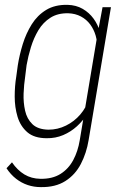

<svg xmlns="http://www.w3.org/2000/svg" viewBox="-20 -558 511 790"><path d="M401.9 -528.3H436.5L344.7 18.1Q335.9 71.8 312.7 116.5Q289.6 161.1 248.8 187Q208 212.9 147.9 211.9Q120.1 211.9 94.2 203.4Q68.4 194.8 46.1 177.5Q23.9 160.2 6.8 134.3L29.3 109.9Q51.3 142.1 80.3 159.7Q109.4 177.2 146 177.7Q195.3 178.7 228.8 157.7Q262.2 136.7 281.5 100.3Q300.8 64 308.1 19L380.4 -412.6ZM46.9 -242.7 53.2 -289.1Q60.1 -332.5 73.7 -376.7Q87.4 -420.9 110.6 -458Q133.8 -495.1 169.9 -517.1Q206.1 -539.1 257.8 -538.1Q293.5 -537.1 320.3 -521.5Q347.2 -505.9 365.2 -481Q383.3 -456.1 391.4 -426.3Q399.4 -396.5 397.9 -367.2L364.3 -147.5Q357.4 -117.7 339.4 -89.4Q321.3 -61 296.4 -38.3Q271.5 -15.6 240 -2.2Q208.5 11.2 172.4 10.7Q121.1 10.7 92.5 -13.9Q64 -38.6 52.2 -77.6Q40.5 -116.7 40.5 -160.6Q40.5 -204.6 46.9 -242.7ZM89.4 -290 83.5 -242.2Q78.6 -210.4 77.1 -173.3Q75.7 -136.2 83.3 -102.5Q90.8 -68.8 113.3 -47.1Q135.7 -25.4 179.2 -24.4Q217.3 -24.4 251.5 -41.3Q285.6 -58.1 310.3 -86.9Q335 -115.7 345.7 -150.9L379.4 -358.9Q380.9 -386.7 373.5 -411.9Q366.2 -437 351.1 -457.5Q335.9 -478 313 -490.2Q290 -502.4 261.2 -503.4Q217.8 -504.4 187.5 -485.1Q157.2 -465.8 137.9 -433.6Q118.7 -401.4 107.2 -363.8Q95.7 -326.2 89.4 -290Z"/></svg>

Font: Roboto Condensed ExtraLight
Style: Italic
Weight: 250
Italic angle: -12°
Designer: Christian Robertson
Foundry: Google
Version: Version 3.008; 2023